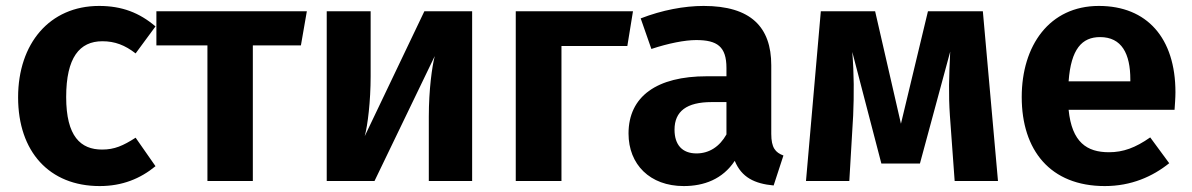

<svg xmlns="http://www.w3.org/2000/svg" viewBox="-20 -610 4018 647"><path d="M314 -590C147 -590 41 -463 41 -282C41 -99 146 17 316 17C392 17 453 -8 504 -50L437 -146C395 -119 366 -106 324 -106C252 -106 203 -150 203 -283C203 -416 248 -471 325 -471C367 -471 401 -458 437 -430L504 -521C450 -567 391 -590 314 -590Z M1014 -572H507V-457H679V0H832V-457H994Z M1571 -572H1410L1209 -151C1219 -187 1229 -269 1229 -353V-572H1081V0H1242L1445 -421C1436 -386 1425 -308 1425 -217V0H1571Z M1872 0V-455H2094L2113 -572H1718V0Z M2579 -159V-390C2579 -519 2510 -590 2351 -590C2286 -590 2211 -576 2139 -548L2175 -445C2232 -464 2288 -475 2326 -475C2397 -475 2428 -453 2428 -381V-353H2362C2193 -353 2098 -285 2098 -160C2098 -56 2170 17 2284 17C2352 17 2415 -6 2456 -68C2479 -12 2523 9 2587 15L2620 -86C2593 -96 2579 -112 2579 -159ZM2327 -93C2279 -93 2253 -122 2253 -173C2253 -235 2294 -266 2378 -266H2428V-157C2405 -116 2370 -93 2327 -93Z M3292 -572H3107L3016 -193L2929 -572H2746L2696 0H2842L2855 -221C2858 -292 2858 -360 2852 -435L2950 -59H3080L3182 -436C3178 -352 3176 -292 3181 -220L3197 0H3343Z M3941 -299C3941 -482 3845 -590 3683 -590C3516 -590 3423 -456 3423 -283C3423 -104 3519 17 3703 17C3792 17 3864 -15 3920 -60L3856 -147C3806 -112 3765 -97 3717 -97C3643 -97 3592 -130 3581 -240H3938C3939 -256 3941 -280 3941 -299ZM3789 -336H3581C3589 -445 3626 -485 3687 -485C3760 -485 3789 -429 3789 -342Z"/></svg>

Font: Glow Sans TC Normal
Style: Bold
Weight: 700
Designer: Ryoko NISHIZUKA (kana, bopomofo & ideographs); Paul D. Hunt (Latin, Greek & Cyrillic); Sandoll Communications, Soo-young
Version: Version 0.93